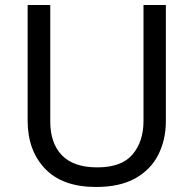

<svg xmlns="http://www.w3.org/2000/svg" viewBox="-20 -734 771 764"><path d="M640 -252Q640 -178 610 -118.5Q580 -59 518.5 -24.5Q457 10 362 10Q229 10 159.5 -62.5Q90 -135 90 -254V-714H180V-251Q180 -164 226.5 -116Q273 -68 367 -68Q464 -68 507.5 -119.5Q551 -171 551 -252V-714H640Z"/></svg>

Font: Noto Sans Nabataean
Style: Regular
Weight: 400
Designer: Monotype Design Team
Foundry: Monotype Imaging Inc.
Version: Version 2.001; ttfautohint (v1.8.4.7-5d5b)